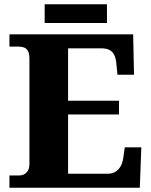

<svg xmlns="http://www.w3.org/2000/svg" viewBox="-20 -874 705 894"><path d="M24 0V-57H68Q84 -57 94.5 -63.5Q105 -70 111 -81.5Q117 -93 117 -110V-599Q117 -625 110 -637Q103 -649 91.5 -653Q80 -657 66 -657H24V-714H600L604 -526H527L522 -575Q520 -601 512.5 -617Q505 -633 490.5 -641Q476 -649 451 -649H297V-405H534V-341H297V-65H479Q503 -65 518 -74.5Q533 -84 542 -100.5Q551 -117 554 -139L561 -188H638L631 0ZM188 -767V-854H478V-767Z"/></svg>

Font: Noto Serif Hebrew ExtraBold
Style: Regular
Weight: 800
Version: Version 2.003